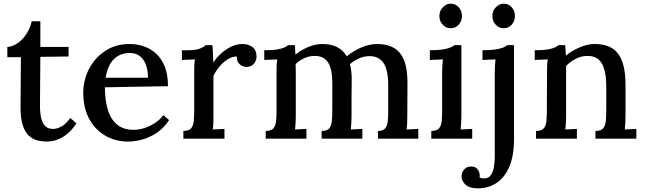

<svg xmlns="http://www.w3.org/2000/svg" viewBox="-20 -756 3517 1047"><path d="M234 16Q209 16 183.5 9.5Q158 3 137 -16.5Q116 -36 104 -73Q92 -110 92 -171L94 -444H20V-500Q47 -501 75 -520Q103 -539 124 -571Q145 -603 153 -640H200V-500H354V-448L200 -446L198 -179Q198 -141 204.5 -112.5Q211 -84 226.5 -68.5Q242 -53 269 -53Q292 -53 316.5 -67Q341 -81 363 -113L397 -83Q373 -48 349 -28Q325 -8 303 1.5Q281 11 263 13.5Q245 16 234 16Z M679 16Q609 16 553.5 -16.5Q498 -49 466 -108.5Q434 -168 434 -249Q434 -319 465.5 -380Q497 -441 554 -478.5Q611 -516 686 -516Q728 -516 765.5 -503Q803 -490 832.5 -462.5Q862 -435 879 -391.5Q896 -348 896 -286L552 -280Q552 -212 567.5 -159Q583 -106 618 -77Q653 -48 709 -48Q736 -48 766.5 -57.5Q797 -67 824.5 -85Q852 -103 871 -128L902 -101Q872 -56 833 -30.5Q794 -5 753.5 5.5Q713 16 679 16ZM556 -332H787Q787 -370 776.5 -400.5Q766 -431 744 -449Q722 -467 688 -467Q635 -467 601 -433.5Q567 -400 556 -332Z M980 -42Q1010 -42 1022 -56Q1034 -70 1036.5 -95Q1039 -120 1039 -153V-361Q1039 -377 1039.5 -395.5Q1040 -414 1043 -432Q1026 -431 1007 -430.5Q988 -430 972 -429V-482H1006Q1048 -482 1070 -491Q1092 -500 1102 -510H1138Q1140 -496 1141 -471Q1142 -446 1143 -415Q1162 -443 1187 -465.5Q1212 -488 1241.5 -502Q1271 -516 1303 -516Q1334 -516 1356.5 -499.5Q1379 -483 1379 -446Q1379 -436 1373.5 -423Q1368 -410 1355.5 -400.5Q1343 -391 1322 -391Q1301 -392 1285.5 -407Q1270 -422 1271 -448Q1247 -448 1223 -433.5Q1199 -419 1178.5 -395Q1158 -371 1144 -343V-124Q1144 -106 1143.5 -87.5Q1143 -69 1140 -50Q1156 -51 1173 -51.5Q1190 -52 1204 -53V0H980Z M1429 0V-42Q1459 -42 1471 -56Q1483 -70 1485.5 -95Q1488 -120 1488 -153V-361Q1488 -377 1488.5 -395.5Q1489 -414 1492 -432Q1475 -431 1456 -430.5Q1437 -430 1421 -429V-482Q1466 -482 1491.5 -486.5Q1517 -491 1530.5 -497Q1544 -503 1551 -510H1587Q1589 -500 1589.5 -486.5Q1590 -473 1591 -458Q1622 -484 1661.5 -500Q1701 -516 1738 -516Q1787 -516 1819.5 -498.5Q1852 -481 1871 -449Q1906 -478 1950 -497Q1994 -516 2036 -516Q2121 -516 2162 -465.5Q2203 -415 2202 -297L2201 -124Q2201 -106 2200.5 -87.5Q2200 -69 2197 -50Q2213 -51 2230 -51.5Q2247 -52 2261 -53V0H2041V-42Q2069 -42 2080.5 -56Q2092 -70 2094.5 -95Q2097 -120 2097 -153V-297Q2096 -376 2071 -413Q2046 -450 1995 -450Q1966 -450 1938 -437.5Q1910 -425 1888 -406Q1893 -389 1895.5 -368.5Q1898 -348 1898 -326Q1897 -276 1897 -225.5Q1897 -175 1897 -124Q1897 -106 1896 -87.5Q1895 -69 1893 -50Q1909 -51 1925.5 -51.5Q1942 -52 1956 -53V0H1734V-42Q1764 -42 1775.5 -56Q1787 -70 1789.5 -95Q1792 -120 1792 -153V-298Q1793 -377 1769.5 -414.5Q1746 -452 1695 -451Q1666 -451 1639 -438.5Q1612 -426 1592 -407Q1592 -395 1592.5 -382Q1593 -369 1593 -354V-124Q1593 -106 1592 -87.5Q1591 -69 1589 -50Q1605 -51 1621 -51.5Q1637 -52 1651 -53V0Z M2332 -42Q2362 -42 2374 -56Q2386 -70 2388.5 -95Q2391 -120 2391 -153V-360Q2391 -377 2392 -394.5Q2393 -412 2395 -432Q2378 -431 2359 -430.5Q2340 -430 2324 -429V-482Q2369 -482 2395.5 -486.5Q2422 -491 2436.5 -497Q2451 -503 2458 -510H2496V-124Q2496 -106 2495 -87.5Q2494 -69 2492 -50Q2508 -51 2524.5 -51.5Q2541 -52 2555 -53V0H2332ZM2438 -602Q2412 -602 2394 -621.5Q2376 -641 2376 -669Q2376 -697 2395 -716.5Q2414 -736 2438 -736Q2464 -736 2481.5 -716.5Q2499 -697 2499 -669Q2499 -641 2481.5 -621.5Q2464 -602 2438 -602Z M2586 271Q2540 271 2518.5 251Q2497 231 2497 206Q2497 186 2510 169.5Q2523 153 2547 152Q2572 151 2584 167Q2596 183 2596 200Q2596 203 2596 206Q2596 209 2595 212Q2606 217 2618 217Q2644 217 2656.5 199Q2669 181 2673.5 153.5Q2678 126 2678 99V-360Q2678 -377 2679 -394.5Q2680 -412 2682 -432Q2664 -431 2645.5 -430.5Q2627 -430 2611 -429V-482Q2656 -482 2683 -486.5Q2710 -491 2724.5 -497Q2739 -503 2746 -510H2783V1Q2783 94 2757 154Q2731 214 2686.5 242.5Q2642 271 2586 271ZM2727 -602Q2701 -602 2683 -621.5Q2665 -641 2665 -669Q2665 -697 2684 -716.5Q2703 -736 2727 -736Q2753 -736 2770.5 -716.5Q2788 -697 2788 -669Q2788 -641 2770.5 -621.5Q2753 -602 2727 -602Z M2903 0V-42Q2933 -42 2945 -56Q2957 -70 2959.5 -95Q2962 -120 2962 -153L2963 -361Q2963 -377 2963.5 -395.5Q2964 -414 2967 -432Q2949 -431 2930.5 -430.5Q2912 -430 2896 -429V-482Q2941 -482 2966.5 -486.5Q2992 -491 3005.5 -497Q3019 -503 3026 -510H3062Q3063 -501 3063.5 -493Q3064 -485 3064.5 -476Q3065 -467 3066 -453Q3088 -471 3114 -485Q3140 -499 3168.5 -507.5Q3197 -516 3223 -516Q3312 -516 3351.5 -462Q3391 -408 3391 -293V-124Q3391 -106 3390 -87.5Q3389 -69 3387 -50Q3403 -51 3419.5 -51.5Q3436 -52 3450 -53V0H3227V-42Q3257 -42 3269 -56Q3281 -70 3283.5 -95Q3286 -120 3286 -153V-293Q3285 -372 3260.5 -412Q3236 -452 3182 -451Q3150 -451 3119 -435Q3088 -419 3067 -396Q3067 -386 3067 -374.5Q3067 -363 3067 -351V-124Q3067 -106 3066 -87.5Q3065 -69 3063 -50Q3079 -51 3095.5 -51.5Q3112 -52 3126 -53V0Z"/></svg>

Font: Lora Medium
Style: Regular
Weight: 500
Designer: Olga Karpushina, Alexei Vanyashin (Cyrillic)
Foundry: Cyreal
Version: Version 3.004